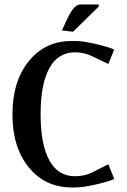

<svg xmlns="http://www.w3.org/2000/svg" viewBox="-20 -824 562 852"><path d="M418 -794.9 304.2 -683.1 254.9 -689 279.8 -743.2Q308.6 -804.2 336.9 -804.2H418ZM298.8 -642.1H314.9Q348.1 -642.1 406.5 -628.4Q464.8 -614.7 486.8 -604L460.9 -540L387.2 -575.2Q353.5 -591.8 312 -591.8Q237.8 -591.8 199 -521.5Q160.2 -451.2 160.2 -316.9Q160.2 -182.6 199 -112.3Q237.8 -42 312 -42Q354.5 -42 387.2 -58.1L460.9 -95.2L486.8 -29.8Q464.8 -19 406.5 -5.6Q348.1 7.8 314.9 7.8H298.8Q180.2 7.8 107.7 -81.3Q35.2 -170.4 35.2 -315.9Q35.2 -462.9 107.7 -552.5Q180.2 -642.1 298.8 -642.1Z"/></svg>

Font: Resagokr
Style: Bold
Weight: 600
Designer: gluk
Foundry: gluk
Version: Version 0.95